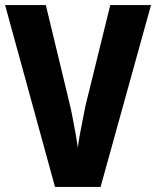

<svg xmlns="http://www.w3.org/2000/svg" viewBox="-20 -734 613 754"><path d="M573 -714 375 0H196L0 -714H160L255 -320Q259 -304 265 -272.5Q271 -241 277 -208Q283 -175 286 -154Q288 -175 294 -208Q300 -241 306.5 -272Q313 -303 316 -320L413 -714Z"/></svg>

Font: Noto Sans Gujarati UI Condensed ExtraBold
Style: Regular
Weight: 800
Width: 3
Designer: Jelle Bosma - Monotype Design Team, Universal Thirst
Foundry: Monotype Imaging Inc.
Version: Version 2.106; ttfautohint (v1.8.4.7-5d5b)